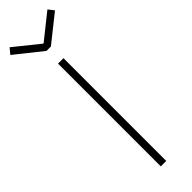

<svg xmlns="http://www.w3.org/2000/svg" viewBox="-359 -895 897 897"><g transform="rotate(-45 89.5 -446.5)"><path d="M91 -794H88L-35 -893L-58 -865L75 -759H104L237 -865L215 -893ZM107 0V-679H71V0Z"/></g></svg>

Font: Rawengulk
Style: Regular
Weight: 400
Version: Version 0.9